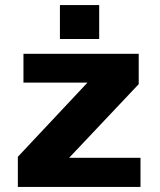

<svg xmlns="http://www.w3.org/2000/svg" viewBox="-20 -733 626 753"><path d="M215 -580V-713H369V-580ZM50 0V-118L323 -409H72V-522H524V-403L251 -114H531V0Z"/></svg>

Font: Tomorrow SemiBold
Style: Regular
Weight: 600
Designer: Tony de Marco, Monica Rizzolli
Foundry: Just in Type
Version: Version 2.002